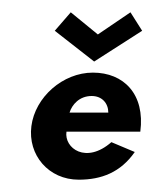

<svg xmlns="http://www.w3.org/2000/svg" viewBox="-20 -287 254 312"><path d="M93 -104C97 -117 109 -131 129 -131C146 -131 156 -119 156 -104ZM161 -56C120 -20 84 -46 88 -73H208C216 -134 181 -169 131 -169C82 -169 37 -129 31 -82C25 -35 59 5 108 5C145 5 176 -7 199 -40ZM95 -267 69 -237 133 -187 211 -237 192 -267 139 -231Z"/></svg>

Font: Hussar Tani
Style: DwaKurs
Weight: 700
Foundry: Cannot Into Space Fonts
Version: Version 0.92